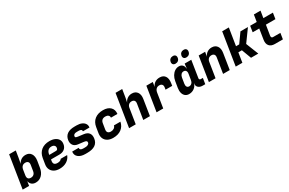

<svg xmlns="http://www.w3.org/2000/svg" viewBox="174 -2267 5652 3750"><g transform="rotate(-30 3000.0 -391.5)"><path d="M316 10Q261 10 226.5 -18.5Q192 -47 182 -98L167 0H22L138 -730H288L264 -580L240 -455Q266 -506 308.5 -533Q351 -560 407 -560Q487 -560 526.5 -501.5Q566 -443 551 -345L528 -205Q513 -106 456 -48Q399 10 316 10ZM279 -120Q320 -120 346 -143.5Q372 -167 379 -210L400 -340Q407 -384 388 -407Q369 -430 328 -430Q285 -430 259 -405.5Q233 -381 225 -335L206 -215Q199 -169 217.5 -144.5Q236 -120 279 -120Z M855 10Q783 10 733 -18Q683 -46 660.5 -96Q638 -146 649 -210L670 -340Q688 -445 760 -502.5Q832 -560 946 -560Q1017 -560 1067.5 -536.5Q1118 -513 1142 -471Q1166 -429 1157 -373Q1147 -307 1101.5 -270.5Q1056 -234 985 -234H797L792 -210Q782 -158 803.5 -134Q825 -110 874 -110Q906 -110 931.5 -120Q957 -130 965 -150H1112Q1084 -74 1016.5 -32Q949 10 855 10ZM811 -327 964 -329Q981 -329 992 -338Q1003 -347 1007 -371Q1013 -406 991 -427.5Q969 -449 928 -449Q879 -449 850 -420Q821 -391 813 -340Z M1431 10Q1329 10 1274 -37Q1219 -84 1231 -160H1378Q1374 -132 1392.5 -118Q1411 -104 1449 -104H1493Q1533 -104 1558.5 -118.5Q1584 -133 1588 -158Q1592 -183 1575.5 -194.5Q1559 -206 1523 -210L1400 -225Q1329 -234 1297 -279.5Q1265 -325 1275 -393Q1302 -560 1516 -560H1563Q1628 -560 1674.5 -539Q1721 -518 1743.5 -481.5Q1766 -445 1758 -398H1611Q1615 -422 1597.5 -435Q1580 -448 1545 -448H1498Q1463 -448 1443 -435Q1423 -422 1419 -399Q1415 -376 1431.5 -368Q1448 -360 1479 -356L1597 -341Q1677 -331 1710.5 -284Q1744 -237 1731 -160Q1704 10 1475 10Z M2063 10Q1991 10 1940.5 -17.5Q1890 -45 1867.5 -95Q1845 -145 1855 -210L1876 -340Q1893 -445 1965.5 -502.5Q2038 -560 2154 -560Q2261 -560 2318 -504.5Q2375 -449 2364 -355H2218Q2221 -390 2197.5 -410Q2174 -430 2133 -430Q2040 -430 2026 -340L2005 -210Q1998 -167 2018.5 -143.5Q2039 -120 2084 -120Q2125 -120 2154.5 -139.5Q2184 -159 2193 -195H2339Q2320 -98 2248 -44Q2176 10 2063 10Z M2422 0 2538 -730H2688L2659 -550L2638 -449Q2658 -499 2702.5 -529.5Q2747 -560 2804 -560Q2884 -560 2923.5 -504Q2963 -448 2948 -355L2892 0H2742L2796 -340Q2803 -383 2784 -406.5Q2765 -430 2725 -430Q2685 -430 2659 -406.5Q2633 -383 2626 -340L2572 0Z M3042 0 3129 -550H3274L3258 -447Q3279 -500 3324 -530Q3369 -560 3430 -560Q3513 -560 3551 -504Q3589 -448 3573 -350L3565 -295H3415L3422 -340Q3429 -383 3409.5 -406.5Q3390 -430 3348 -430Q3306 -430 3279 -403.5Q3252 -377 3244 -328L3192 0Z M3774 10Q3723 10 3689 -17.5Q3655 -45 3642 -93.5Q3629 -142 3639 -205L3662 -345Q3673 -409 3702 -457Q3731 -505 3773.5 -532.5Q3816 -560 3865 -560Q3916 -560 3946 -529Q3976 -498 3977 -445H3980L3993 -550H4142L4082 -168Q4079 -151 4088.5 -140.5Q4098 -130 4115 -130H4161L4140 0H4085Q4021 0 3986 -32.5Q3951 -65 3959 -117L3960 -125H3958Q3941 -64 3890.5 -27Q3840 10 3774 10ZM3849 -120Q3884 -120 3908 -144.5Q3932 -169 3938 -210L3959 -340Q3966 -381 3949.5 -405.5Q3933 -430 3898 -430Q3864 -430 3841 -405.5Q3818 -381 3811 -340L3790 -210Q3784 -169 3799.5 -144.5Q3815 -120 3849 -120ZM4084 -637Q4047 -637 4029 -658Q4011 -679 4016 -715Q4022 -751 4047 -772Q4072 -793 4109 -793Q4146 -793 4164 -772Q4182 -751 4176 -715Q4171 -679 4146 -658Q4121 -637 4084 -637ZM3840 -637Q3803 -637 3785 -658Q3767 -679 3772 -715Q3778 -751 3803 -772Q3828 -793 3865 -793Q3902 -793 3920 -772Q3938 -751 3932 -715Q3927 -679 3902 -658Q3877 -637 3840 -637Z M4222 0 4309 -550H4454L4437 -448Q4457 -499 4502 -529.5Q4547 -560 4604 -560Q4684 -560 4723.5 -504Q4763 -448 4748 -355L4692 0H4542L4596 -340Q4603 -383 4584 -406.5Q4565 -430 4525 -430Q4485 -430 4459 -406.5Q4433 -383 4426 -340L4372 0Z M4827 0 4943 -730H5093L5031 -342H5103L5251 -550H5420L5225 -281L5336 0H5172L5091 -216H5011L4977 0Z M5711 0Q5627 0 5587 -48Q5547 -96 5560 -180L5597 -415H5449L5470 -550H5618L5643 -705H5793L5768 -550H5983L5962 -415H5747L5710 -185Q5707 -163 5716 -149Q5725 -135 5747 -135H5912L5891 0Z"/></g></svg>

Font: JetBrains Mono NL ExtraBold
Style: Italic
Weight: 800
Italic angle: -9°
Monospace: yes
Designer: Philipp Nurullin, Konstantin Bulenkov
Foundry: JetBrains
Version: Version 2.305; ttfautohint (v1.8.4.7-5d5b)